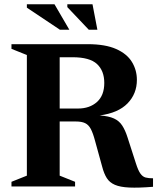

<svg xmlns="http://www.w3.org/2000/svg" viewBox="-20 -878 740 904"><path d="M34 -648V-670H393Q476 -670 527 -647.2Q578 -624.5 601.2 -586.2Q624.5 -548 624.5 -502Q624.5 -436.5 580.5 -391.2Q536.5 -346 449.5 -334.5Q492 -331.5 516.5 -320.2Q541 -309 555.2 -287.2Q569.5 -265.5 580 -232.5L620 -108.5Q630.5 -75.5 641 -60.8Q651.5 -46 665.5 -42.2Q679.5 -38.5 700.5 -38.5V1.5Q632 7 589 5Q546 3 521 -7.8Q496 -18.5 482.8 -39.5Q469.5 -60.5 461 -93.5L427.5 -215Q418 -251 407.5 -270.8Q397 -290.5 380.8 -298.2Q364.5 -306 337.5 -306H261V-51L333.5 -22V0H34V-22L106.5 -51V-619ZM347 -367Q402 -367 436.5 -397.8Q471 -428.5 471 -487.5Q471 -544.5 436.8 -576.5Q402.5 -608.5 321.5 -608.5H261V-367ZM306.5 -738H262L106.5 -842V-858H236.5ZM438.5 -738H398L297 -844.5V-858H415.5Z"/></svg>

Font: Newsreader Text
Style: Bold
Weight: 700
Designer: Hugues Gentile
Foundry: Production Type
Version: Version 1.001